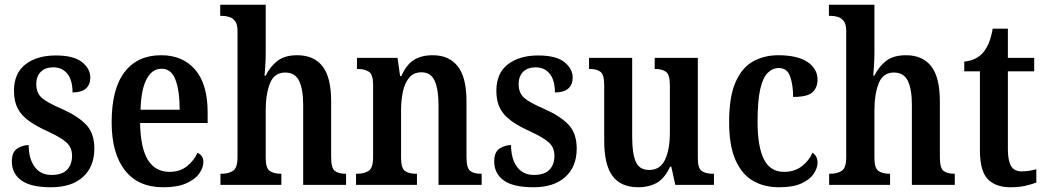

<svg xmlns="http://www.w3.org/2000/svg" viewBox="-20 -780 4410 810"><path d="M195 10Q110 10 70 -19Q30 -48 30 -99Q30 -139 53 -153.5Q76 -168 101 -168Q101 -111 126 -76.5Q151 -42 197 -42Q242 -42 263 -64Q284 -86 284 -123Q284 -157 261.5 -178Q239 -199 183 -225Q134 -247 102 -270Q70 -293 54.5 -323Q39 -353 39 -397Q39 -471 87.5 -508.5Q136 -546 215 -546Q291 -546 326 -518Q361 -490 361 -453Q361 -423 342.5 -406.5Q324 -390 286 -390Q286 -442 264 -469Q242 -496 205 -496Q171 -496 152 -477Q133 -458 133 -425Q133 -388 156 -367.5Q179 -347 240 -321Q306 -292 342 -255.5Q378 -219 378 -153Q378 -77 330 -33.5Q282 10 195 10Z M669 10Q562 10 506.5 -62Q451 -134 451 -264Q451 -405 505.5 -476Q560 -547 660 -547Q751 -547 803.5 -486Q856 -425 856 -306V-261H571Q573 -154 604.5 -104.5Q636 -55 695 -55Q739 -55 768.5 -78.5Q798 -102 813 -135Q824 -131 831 -121.5Q838 -112 838 -96Q838 -73 820.5 -48Q803 -23 765.5 -6.5Q728 10 669 10ZM738 -317Q738 -396 720.5 -443Q703 -490 662 -490Q621 -490 598 -445.5Q575 -401 573 -317Z M910 0V-47H916Q943 -47 962.5 -59Q982 -71 982 -117V-649Q982 -677 972 -690.5Q962 -704 947 -708.5Q932 -713 918 -713H909V-760H1101V-560Q1101 -530 1099 -499.5Q1097 -469 1096 -461H1101Q1120 -500 1151 -523.5Q1182 -547 1234 -547Q1304 -547 1340.5 -500.5Q1377 -454 1377 -353V-118Q1377 -71 1392.5 -59Q1408 -47 1438 -47H1440V0H1259V-338Q1259 -403 1242 -438.5Q1225 -474 1183 -474Q1137 -474 1119 -428.5Q1101 -383 1101 -315V-113Q1101 -70 1118.5 -58.5Q1136 -47 1164 -47H1167V0Z M1482 0V-47H1487Q1516 -47 1535 -59Q1554 -71 1554 -117V-423Q1554 -466 1536 -477.5Q1518 -489 1490 -489H1486V-536H1657L1668 -459H1673Q1695 -508 1726.5 -527.5Q1758 -547 1806 -547Q1874 -547 1911 -500.5Q1948 -454 1948 -353V-118Q1948 -71 1963.5 -59Q1979 -47 2008 -47H2012V0H1830V-338Q1830 -402 1814 -438.5Q1798 -475 1758 -475Q1725 -475 1706 -452Q1687 -429 1679.5 -392.5Q1672 -356 1672 -315V-113Q1672 -70 1689 -58.5Q1706 -47 1734 -47H1739V0Z M2230 10Q2145 10 2105 -19Q2065 -48 2065 -99Q2065 -139 2088 -153.5Q2111 -168 2136 -168Q2136 -111 2161 -76.5Q2186 -42 2232 -42Q2277 -42 2298 -64Q2319 -86 2319 -123Q2319 -157 2296.5 -178Q2274 -199 2218 -225Q2169 -247 2137 -270Q2105 -293 2089.5 -323Q2074 -353 2074 -397Q2074 -471 2122.5 -508.5Q2171 -546 2250 -546Q2326 -546 2361 -518Q2396 -490 2396 -453Q2396 -423 2377.5 -406.5Q2359 -390 2321 -390Q2321 -442 2299 -469Q2277 -496 2240 -496Q2206 -496 2187 -477Q2168 -458 2168 -425Q2168 -388 2191 -367.5Q2214 -347 2275 -321Q2341 -292 2377 -255.5Q2413 -219 2413 -153Q2413 -77 2365 -33.5Q2317 10 2230 10Z M2673 10Q2600 10 2564.5 -37Q2529 -84 2529 -187V-420Q2529 -464 2514 -476.5Q2499 -489 2468 -489H2465V-536H2647V-202Q2647 -133 2662 -98Q2677 -63 2719 -63Q2765 -63 2785.5 -106Q2806 -149 2806 -221V-421Q2806 -466 2789 -477.5Q2772 -489 2745 -489H2742V-536H2924V-112Q2924 -68 2942 -57.5Q2960 -47 2986 -47H2992V0H2829L2812 -77H2807Q2784 -27 2750.5 -8.5Q2717 10 2673 10Z M3267 10Q3204 10 3157 -17Q3110 -44 3083 -104.5Q3056 -165 3056 -265Q3056 -373 3083.5 -434.5Q3111 -496 3158 -521.5Q3205 -547 3263 -547Q3344 -547 3386.5 -518.5Q3429 -490 3429 -444Q3429 -411 3408 -391Q3387 -371 3326 -371Q3326 -421 3313.5 -457Q3301 -493 3266 -493Q3239 -493 3218.5 -472.5Q3198 -452 3187 -403Q3176 -354 3176 -266Q3176 -162 3202.5 -108.5Q3229 -55 3288 -55Q3332 -55 3362.5 -78.5Q3393 -102 3408 -136Q3429 -121 3429 -94Q3429 -71 3413 -47Q3397 -23 3361.5 -6.5Q3326 10 3267 10Z M3478 0V-47H3484Q3511 -47 3530.5 -59Q3550 -71 3550 -117V-649Q3550 -677 3540 -690.5Q3530 -704 3515 -708.5Q3500 -713 3486 -713H3477V-760H3669V-560Q3669 -530 3667 -499.5Q3665 -469 3664 -461H3669Q3688 -500 3719 -523.5Q3750 -547 3802 -547Q3872 -547 3908.5 -500.5Q3945 -454 3945 -353V-118Q3945 -71 3960.5 -59Q3976 -47 4006 -47H4008V0H3827V-338Q3827 -403 3810 -438.5Q3793 -474 3751 -474Q3705 -474 3687 -428.5Q3669 -383 3669 -315V-113Q3669 -70 3686.5 -58.5Q3704 -47 3732 -47H3735V0Z M4243 10Q4180 10 4147 -24.5Q4114 -59 4114 -146V-479H4048V-520Q4076 -523 4096 -533.5Q4116 -544 4129 -560Q4142 -576 4151.5 -598.5Q4161 -621 4168 -659H4232V-536H4343V-479H4232V-151Q4232 -102 4245.5 -79.5Q4259 -57 4290 -57Q4307 -57 4322 -59.5Q4337 -62 4352 -66V-10Q4338 -4 4309.5 3Q4281 10 4243 10Z"/></svg>

Font: Noto Serif Thai Condensed SemiBold
Style: Regular
Weight: 600
Width: 3
Designer: Monotype Design Team
Foundry: Monotype Imaging Inc.
Version: Version 2.002; ttfautohint (v1.8.4.7-5d5b)